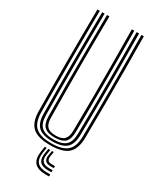

<svg xmlns="http://www.w3.org/2000/svg" viewBox="-241 -866 896 1097"><g transform="rotate(30 207.0 -317.5)"><path d="M207.2 6.8Q126 6.8 90.4 -24.8Q54.8 -56.5 53.8 -129.2Q52.8 -211.4 52.2 -294.6Q51.7 -377.9 51.8 -461.9Q51.9 -545.9 52.4 -630.5Q52.9 -715.1 53.8 -800H69.6Q68.8 -719.9 68.2 -637Q67.6 -554.2 67.6 -469.6Q67.6 -385.1 68.1 -299.9Q68.6 -214.6 69.6 -129.5Q70.4 -62.6 102.9 -34.2Q135.3 -5.8 207.2 -5.8Q278.7 -5.8 311.2 -34.1Q343.6 -62.4 344.4 -129.5Q345.6 -212.3 346 -295.7Q346.4 -379.2 346.4 -463.1Q346.4 -547 345.8 -631.4Q345.2 -715.8 344.4 -800H360.2Q361.5 -687.6 362 -576.2Q362.5 -464.9 362.1 -353.4Q361.7 -241.9 360.2 -129.2Q359.2 -56.5 323.6 -24.8Q288.1 6.8 207.2 6.8ZM207.2 -18.5Q142.8 -18.5 114.5 -44.4Q86.3 -70.2 85.4 -129.7Q84.4 -213.3 83.9 -296.8Q83.4 -380.3 83.4 -464Q83.4 -547.7 84 -631.6Q84.7 -715.6 85.4 -800H101.3Q100.5 -719.2 99.9 -636Q99.2 -552.9 99.2 -468.5Q99.2 -384.1 99.8 -299.3Q100.3 -214.5 101.3 -129.8Q102.1 -76.6 126.8 -53.9Q151.4 -31.3 207.2 -31.3Q262.6 -31.3 287.3 -53.9Q311.9 -76.6 312.7 -129.8Q313.9 -212.6 314.3 -296Q314.7 -379.5 314.7 -463.4Q314.7 -547.3 314.1 -631.4Q313.5 -715.6 312.7 -800H328.5Q329.4 -715.6 330 -632Q330.6 -548.5 330.6 -465Q330.6 -381.6 330.2 -297.9Q329.8 -214.2 328.5 -129.7Q327.8 -70.2 299.5 -44.4Q271.3 -18.5 207.2 -18.5ZM207.2 -43.9Q159.9 -43.9 138.8 -63.9Q117.7 -83.8 117.1 -130.1Q115.6 -241.7 115.2 -353Q114.8 -464.2 115.4 -575.9Q116 -687.5 117.1 -800H133Q132.2 -719.7 131.5 -636.6Q130.9 -553.5 130.9 -469Q130.9 -384.6 131.4 -299.5Q132 -214.5 133 -130.3Q133.5 -91.6 150.3 -74.1Q167.1 -56.6 207.2 -56.6Q247 -56.6 263.7 -74.1Q280.5 -91.6 281 -130.3Q282.5 -241.6 282.9 -352.8Q283.3 -464 282.8 -575.8Q282.3 -687.6 281 -800H296.9Q297.7 -715.5 298.3 -631.9Q298.9 -548.2 298.9 -464.8Q298.9 -381.4 298.5 -298Q298.1 -214.5 296.9 -130.1Q296.3 -83.4 275.1 -63.6Q253.9 -43.9 207.2 -43.9ZM198.2 30 192.9 64.7Q186.5 108.7 205.2 129.8Q223.8 150.9 270 150.9H291.4V164.6H270Q216.8 164.6 194.9 140Q173 115.4 180.3 64.7L185.6 30ZM245.3 30 240.4 61.2Q237.5 78.7 244.7 87.6Q252 96.5 270 96.5H291.4V109.8H270Q244.8 109.8 234.4 97.5Q224 85.2 228.1 61.2L233.4 30ZM222.1 30 216.8 62.9Q212 94 224.8 108.7Q237.6 123.5 270 123.5H291.4V137.2H270Q230.4 137.2 214.3 118.8Q198.2 100.3 204.2 62.9L209.5 30Z"/></g></svg>

Font: Big Shoulders Inline Text Thin
Style: Regular
Weight: 100
Designer: Patric King
Foundry: XO Type Co
Version: Version 2.002